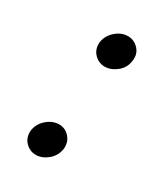

<svg xmlns="http://www.w3.org/2000/svg" viewBox="-100 -385 374 433"><g transform="rotate(30 87.5 -168.0)"><path d="M24 -43Q27 -61 41.5 -73.5Q56 -86 73 -86Q89 -86 100 -73.5Q111 -61 109 -43Q106 -24 91.5 -12Q77 0 61 0Q45 0 33.5 -12Q22 -24 24 -43ZM59 -293Q62 -311 76.5 -323.5Q91 -336 108 -336Q124 -336 135.5 -323.5Q147 -311 144 -293Q142 -274 127 -262Q112 -250 96 -250Q80 -250 68.5 -262Q57 -274 59 -293Z"/></g></svg>

Font: Josefin Slab SemiBold
Style: Italic
Weight: 600
Italic angle: -12°
Designer: Santiago Orozco
Foundry: Typemade
Version: Version 2.000